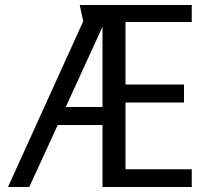

<svg xmlns="http://www.w3.org/2000/svg" viewBox="-20 -748 834 768"><path d="M97 0H12L313 -663L299 -728H747V-660H482V-410H716V-338H482V-71H747V0H390V-248H211ZM390 -641 243 -320H390Z"/></svg>

Font: Rosario
Style: Regular
Weight: 400
Designer: Hector Gatti
Foundry: Omnibus-Type
Version: Version 1.002